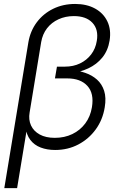

<svg xmlns="http://www.w3.org/2000/svg" viewBox="-20 -757 625 981"><path d="M2 204.1 125 -541Q134.8 -598.6 167.7 -642.8Q200.7 -687 251.2 -711.9Q301.8 -736.8 363.8 -736.8Q423.3 -736.8 466.1 -713.1Q508.8 -689.5 528.8 -647.2Q548.8 -605 540 -549.8Q531.7 -498.5 502.9 -463.1Q474.1 -427.7 430.7 -407.5Q387.2 -387.2 335.4 -381.8L338.4 -400.4Q379.4 -397 414.8 -385Q450.2 -373 475.6 -350.3Q501 -327.6 512.2 -292.7Q523.4 -257.8 515.1 -208.5Q504.9 -145 469.2 -95.9Q433.6 -46.9 380.1 -18.8Q326.7 9.3 261.7 9.3Q220.7 9.3 188 -3.2Q155.3 -15.6 135 -42Q114.7 -68.4 110.4 -109.4L120.1 -115.2L67.4 204.1ZM260.3 -52.7Q309.6 -52.7 349.6 -72Q389.6 -91.3 415.8 -126.5Q441.9 -161.6 449.7 -209Q461.4 -279.8 426.5 -318.1Q391.6 -356.4 323.7 -356.4H260.7L271 -416.5H312Q354.5 -416.5 388.7 -432.9Q422.9 -449.2 445.6 -478.8Q468.3 -508.3 474.6 -548.3Q484.4 -606 452.4 -640.4Q420.4 -674.8 357.4 -674.8Q314.5 -674.8 278.8 -658.4Q243.2 -642.1 220.2 -612.3Q197.3 -582.5 190.4 -542L131.3 -182.1Q125 -145.5 138.4 -116.2Q151.9 -86.9 182.9 -69.8Q213.9 -52.7 260.3 -52.7Z"/></svg>

Font: Inter 17pt Light
Style: Italic
Weight: 300
Italic angle: -9.3988°
Version: Version 4.001;git-66647c0bb